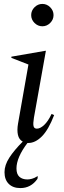

<svg xmlns="http://www.w3.org/2000/svg" viewBox="-20 -719 328 979"><path d="M196 -585Q173 -585 156 -602Q139 -619 139 -642Q139 -665 156 -682Q173 -699 196 -699Q219 -699 236 -682Q253 -665 253 -642Q253 -619 236 -602Q219 -585 196 -585ZM125 10Q123 10 120 10Q64 84 64 140Q64 169 79 182.5Q94 196 120 196Q130 196 143 192.5Q156 189 170 180H173L171 193Q138 240 84 240Q46 240 24.5 218.5Q3 197 3 159Q3 123 27.5 85Q52 47 96 3Q77 -7 71.5 -31Q66 -55 72 -89L125 -390L38 -424V-430L211 -460H214L153 -119Q148 -89 151 -76Q154 -63 168 -63Q185 -63 205 -81.5Q225 -100 243 -138L256 -132Q227 -57 193.5 -23.5Q160 10 125 10Z"/></svg>

Font: Spectral
Style: Italic
Weight: 400
Italic angle: -10°
Designer: Jean-Baptiste Levee
Foundry: Production Type
Version: Version 2.001